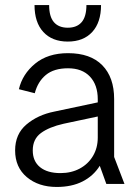

<svg xmlns="http://www.w3.org/2000/svg" viewBox="-20 -730 534 762"><path d="M205 12Q133 12 86.5 -27Q40 -66 40 -133Q40 -198 85 -236Q130 -274 195 -287L412 -333V-277L233 -239Q175 -226 142.5 -202Q110 -178 110 -133Q110 -90 139 -66.5Q168 -43 220 -43Q263 -43 296.5 -61Q330 -79 349 -111Q368 -143 368 -184V-336Q368 -393 337 -426Q306 -459 250 -459Q194 -459 162 -432.5Q130 -406 118 -360L55 -376Q69 -436 119.5 -477.5Q170 -519 250 -519Q339 -519 386 -471Q433 -423 433 -337V-107L474 0H402L376 -72Q351 -32 308 -10Q265 12 205 12ZM249 -565Q187 -565 152 -603Q117 -641 117 -710H175Q175 -664 194 -642Q213 -620 249 -620Q285 -620 304 -642Q323 -664 323 -710H381Q381 -641 346 -603Q311 -565 249 -565Z"/></svg>

Font: TikTok Sans Light
Style: Regular
Weight: 300
Version: Version 4.000